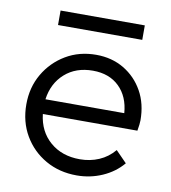

<svg xmlns="http://www.w3.org/2000/svg" viewBox="-75 -695 687 770"><g transform="rotate(10 269.0 -310.0)"><path d="M288 10Q217 10 161 -22Q105 -54 72.5 -109.5Q40 -165 40 -236Q40 -305 72 -360Q104 -415 158.5 -447.5Q213 -480 282 -480Q346 -480 395.5 -450.5Q445 -421 473.5 -370Q502 -319 502 -252Q502 -237 497 -209H112Q120 -139 168 -97.5Q216 -56 289 -56Q331 -56 367 -71.5Q403 -87 429 -118L474 -72Q441 -33 392 -11.5Q343 10 288 10ZM280 -415Q211 -415 166 -375Q121 -335 112 -269H433Q428 -336 387.5 -375.5Q347 -415 280 -415ZM110 -630H453V-571H110Z"/></g></svg>

Font: Outfit Light
Style: Regular
Weight: 300
Designer: Rodrigo Fuenzalida
Foundry: fragTYPE
Version: Version 1.100; ttfautohint (v1.8.4.7-5d5b)